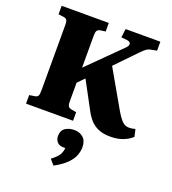

<svg xmlns="http://www.w3.org/2000/svg" viewBox="-179 -843 1172 1309"><g transform="rotate(20 406.5 -188.5)"><path d="M658 15Q605 15 570 0Q535 -15 511.5 -41Q488 -67 470 -101L363 -300L316 -252V-118Q316 -90 323 -80.5Q330 -71 349 -68L382 -62V0H41V-62L78 -68Q96 -70 102.5 -80Q109 -90 109 -120V-596Q109 -622 102 -632Q95 -642 75 -644L41 -648V-710H383V-648L347 -643Q329 -640 322.5 -629.5Q316 -619 316 -592V-361L552 -595Q569 -612 565.5 -626Q562 -640 539 -643L497 -647L505 -710H757V-645L720 -638Q700 -635 686 -626Q672 -617 643 -587L504 -443L661 -169Q688 -124 708 -105Q728 -86 757 -86Q778 -86 801 -93L813 -40Q789 -17 750 -1Q711 15 658 15ZM361 333 328 295Q369 264 381.5 241.5Q394 219 396 193H383Q351 193 336 175Q321 157 321 133Q321 91 348.5 73.5Q376 56 412 56Q452 56 478 79Q504 102 504 149Q504 176 493 206.5Q482 237 451 269Q420 301 361 333Z"/></g></svg>

Font: Literata 36pt ExtraBold
Style: Regular
Weight: 800
Designer: Latin by Veronika Burian and Jose Scaglione. Greek by Irene Vlachou. Cyrillic by Vera Evstafieva.
Foundry: TypeTogether
Version: Version 3.002